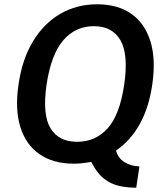

<svg xmlns="http://www.w3.org/2000/svg" viewBox="-20 -753 780 895"><path d="M615 122Q574 122 536 113.8Q498 105.5 464.8 79.8Q431.5 54 405.5 2Q381 6 362.2 8Q343.5 10 324 10Q229 10 165.2 -33.5Q101.5 -77 75.2 -159.8Q49 -242.5 66.5 -360Q83.5 -477.5 134.2 -561Q185 -644.5 261.5 -688.8Q338 -733 433 -733Q528.5 -733 591.8 -688.8Q655 -644.5 681 -561Q707 -477.5 690 -360Q675 -255 633.2 -177.8Q591.5 -100.5 521 -51Q530 -16 560 2.8Q590 21.5 630 22.5ZM339.5 -92Q425.5 -92 482 -155Q538.5 -218 559 -359Q579.5 -499.5 541.5 -565.2Q503.5 -631 418 -631Q331.5 -631 274.8 -565Q218 -499 197 -358Q177 -218 215.5 -155Q254 -92 339.5 -92Z"/></svg>

Font: Public Sans SemiBold
Style: Italic
Weight: 600
Italic angle: -8°
Designer: The Public Sans project authors (U.S. Web Design System). Libre Franklin designed by Pablo Impallari and Rodrigo Fuenzal
Version: Version 1.007; ttfautohint (v1.8.1) -l 8 -r 50 -G 200 -x 14 